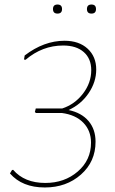

<svg xmlns="http://www.w3.org/2000/svg" viewBox="-20 -821 509 848"><path d="M214 -781Q214 -801 234 -801Q254 -801 254 -781Q254 -761 234 -761Q214 -761 214 -781ZM364 -781Q364 -801 384 -801Q404 -801 404 -781Q404 -761 384 -761Q364 -761 364 -781ZM178 7Q78 7 24 -55L33 -70L38 -71Q88 -13 180 -13Q265 -13 323.5 -63.5Q382 -114 382 -191Q382 -244 348 -279Q314 -314 253 -322H139L134 -326L138 -342H255Q310 -360 346.5 -407.5Q383 -455 383 -511Q383 -562 350 -591Q317 -620 259 -620Q167 -620 93 -557L86 -558L89 -576Q174 -641 265 -641Q329 -641 367 -606Q405 -571 405 -514Q405 -459 371.5 -409.5Q338 -360 283 -335Q340 -323 371 -286.5Q402 -250 402 -195Q402 -107 337.5 -50Q273 7 178 7Z"/></svg>

Font: Alegreya Sans SC Thin
Style: Italic
Weight: 100
Italic angle: -7°
Designer: Juan Pablo del Peral
Foundry: Huerta Tipografica
Version: Version 2.007